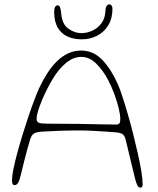

<svg xmlns="http://www.w3.org/2000/svg" viewBox="-20 -841 724 881"><path d="M624.5 20Q616 20 610.5 9.8Q605 -0.5 601 -17Q596.5 -35 590 -61.2Q583.5 -87.5 577 -115Q570.5 -142.5 565 -165.5Q559.5 -188.5 556.5 -200.5Q552.5 -217.5 543.2 -224.8Q534 -232 509 -234Q496.5 -235 467.8 -237Q439 -239 404.8 -240.8Q370.5 -242.5 341 -242.5Q296.5 -242.5 251 -240.8Q205.5 -239 173.5 -237Q147 -235.5 136 -228.5Q125 -221.5 118.5 -201.5Q112.5 -183 105 -155.2Q97.5 -127.5 89.8 -97Q82 -66.5 75.5 -38.5Q69 -12 62.8 -1.8Q56.5 8.5 46.5 8.5Q43 8.5 40.2 6Q37.5 3.5 36.2 -1.8Q35 -7 35 -15Q35 -32.5 41.5 -64.8Q48 -97 59 -137.8Q70 -178.5 83.5 -222.5Q97 -266.5 111 -308Q125 -349.5 137.8 -383.2Q150.5 -417 159.5 -436.5Q177 -473.5 197.2 -505Q217.5 -536.5 241.2 -559.8Q265 -583 292.5 -596Q320 -609 352 -609Q409 -609 450 -565.5Q491 -522 520.5 -455Q529.5 -435 541.2 -399.2Q553 -363.5 566 -318.8Q579 -274 591 -226.5Q603 -179 613 -134.2Q623 -89.5 628.8 -53.5Q634.5 -17.5 634.5 3.5Q634.5 12 632.2 16Q630 20 624.5 20ZM512 -269.5Q523.5 -269.5 527.8 -275Q532 -280.5 532 -294Q532 -313.5 524.8 -343.8Q517.5 -374 505 -408.5Q492.5 -443 476 -474Q452.5 -519 421.2 -549.5Q390 -580 353 -580Q317 -580 283.2 -552.5Q249.5 -525 221.5 -478Q209.5 -458.5 196.8 -433.2Q184 -408 173 -382Q162 -356 155 -333.2Q148 -310.5 148 -295Q148 -282.5 157.5 -278Q167 -273.5 198.5 -273.5Q282.5 -273.5 342.8 -272.5Q403 -271.5 444.2 -270.5Q485.5 -269.5 512 -269.5ZM355 -660.5Q318.5 -660.5 289.8 -673.5Q261 -686.5 244.8 -714.5Q228.5 -742.5 228.5 -787Q228.5 -802.5 233.2 -809.5Q238 -816.5 244.5 -816.5Q251.5 -816.5 255.2 -808.2Q259 -800 261 -778Q265 -729.5 294 -709.2Q323 -689 353.5 -689Q378.5 -689 403 -700Q427.5 -711 444.5 -733Q461.5 -755 463.5 -788Q464.5 -807 469.5 -814Q474.5 -821 482 -821Q487.5 -821 491.8 -815.5Q496 -810 496 -800.5Q496 -756.5 476.8 -725Q457.5 -693.5 425.5 -677Q393.5 -660.5 355 -660.5Z"/></svg>

Font: Gluten Thin Thin
Style: Regular
Weight: 250
Version: Version 1.300